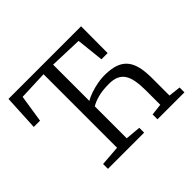

<svg xmlns="http://www.w3.org/2000/svg" viewBox="-165 -967 1191 1191"><g transform="rotate(-45 431.0 -371.5)"><path d="M163.5 0V-42.5L296 -52.5V-697.5L105 -690L77 -509H22L34 -743H671L670 -509H615.5L596 -690L380 -697.5V-379Q400 -392 431.5 -402.8Q463 -413.5 496.2 -419.8Q529.5 -426 555 -426Q598 -426 631 -418.8Q664 -411.5 687.8 -395.2Q711.5 -379 726.2 -353.2Q741 -327.5 748 -290.8Q755 -254 755 -205.5V-51.5L834.5 -42.5V0H598V-42.5L674 -51.5V-175.5Q674 -224 667.8 -260.5Q661.5 -297 646.8 -320.8Q632 -344.5 606.2 -356.5Q580.5 -368.5 542 -368.5Q481.5 -368.5 441.8 -357.2Q402 -346 380 -331.5V-51.5L481 -42.5V0Z"/></g></svg>

Font: Merriweather 20pt Light
Style: Regular
Weight: 300
Version: Version 2.100